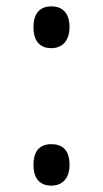

<svg xmlns="http://www.w3.org/2000/svg" viewBox="-20 -568 323 602"><path d="M141 -417C173 -417 198 -438 198 -483C198 -527 176 -548 141 -548C106 -548 85 -527 85 -483C85 -438 106 -417 141 -417ZM141 14C173 14 198 -6 198 -51C198 -98 175 -116 141 -116C106 -116 85 -96 85 -51C85 -7 106 14 141 14Z"/></svg>

Font: Noto Sans Devanagari UI Condensed
Style: Regular
Weight: 400
Width: 3
Designer: Jelle Bosma - Monotype Design Team
Foundry: Monotype Imaging Inc.
Version: Version 2.004